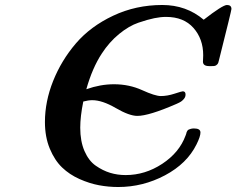

<svg xmlns="http://www.w3.org/2000/svg" viewBox="-20 -728 948 770"><path d="M160.2 -238.8Q160.2 -320.8 193.1 -403.3Q226.1 -485.8 284.4 -554Q342.8 -622.1 433.8 -665Q524.9 -708 630.9 -708Q727.1 -708 796.9 -648.9Q873 -708 890.1 -708Q908.2 -708 908.2 -691.9Q908.2 -686 857.9 -485.8Q856 -474.6 851.1 -469.7Q846.2 -464.8 842 -463.9Q837.9 -462.9 829.1 -462.9H818.8Q793.9 -462.9 793.9 -481Q793.9 -482.9 794.4 -491.5Q794.9 -500 794.9 -506.8Q794.9 -571.8 755.9 -616Q716.8 -660.2 646 -660.2Q624 -660.2 598.6 -655Q573.2 -649.9 535.2 -637Q497.1 -624 457.5 -591.6Q418 -559.1 388.2 -513.2Q350.1 -455.1 326.2 -370.1Q382.3 -390.1 437 -390.1Q498 -390.1 550 -366.5Q602.1 -342.8 625 -342.8Q650.9 -342.8 679.9 -352.3Q709 -361.8 712.9 -361.8Q724.1 -361.8 724.1 -349.1Q724.1 -344.2 722.7 -340.1Q721.2 -335.9 718.5 -332.5Q715.8 -329.1 713.4 -326.7Q710.9 -324.2 706.5 -321Q702.1 -317.9 699.5 -316.9Q696.8 -315.9 692.4 -313.5Q688 -311 687 -311Q577.1 -263.2 530.8 -263.2Q498.5 -263.2 444.3 -294.7Q390.1 -326.2 350.1 -326.2Q334 -326.2 314 -320.8Q301.8 -260.7 301.8 -215.8Q301.8 -161.6 318.8 -122.3Q335.9 -83 364 -63.5Q392.1 -43.9 421.6 -34.9Q451.2 -25.9 483.9 -25.9Q562 -25.9 630.6 -71Q699.2 -116.2 724.1 -184.1Q725.1 -186 726.6 -190.9Q728 -195.8 728.5 -198Q729 -200.2 731.4 -203.6Q733.9 -207 737.1 -208.5Q740.2 -210 745.6 -211.4Q751 -212.9 757.8 -212.9Q783.7 -212.9 783.9 -197Q784.2 -181.2 768.1 -148.9Q730 -71.8 641.6 -24.9Q553.2 22 454.1 22Q415 22 377 14.9Q338.9 7.8 298.8 -10Q258.8 -27.8 229 -56.4Q199.2 -85 179.7 -131.8Q160.2 -178.7 160.2 -238.8Z"/></svg>

Font: CMU Serif
Style: BoldItalic
Weight: 700
Italic angle: -14.04°
Version: Version 0.7.0